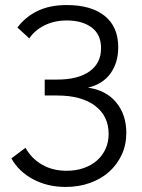

<svg xmlns="http://www.w3.org/2000/svg" viewBox="-20 -735 563 760"><path d="M49 -626Q80 -668 128.5 -691.5Q177 -715 244 -715Q341 -715 394.5 -672Q448 -629 448 -548Q448 -487 417.5 -444.5Q387 -402 328 -388Q400 -378 440 -329.5Q480 -281 480 -209Q480 -162 462 -123Q444 -84 412.5 -55.5Q381 -27 336.5 -11Q292 5 240 5Q168 5 111 -25.5Q54 -56 25 -108L81 -150Q104 -108 146 -83.5Q188 -59 244 -59Q280 -59 310.5 -69.5Q341 -80 363 -99Q385 -118 397.5 -145Q410 -172 410 -205Q410 -276 356 -316.5Q302 -357 206 -357H157V-420H206Q289 -420 334.5 -452.5Q380 -485 380 -544Q380 -599 342.5 -626.5Q305 -654 245 -654Q195 -654 156 -634.5Q117 -615 96 -583Z"/></svg>

Font: Boldmen
Style: Regular
Weight: 400
Designer: Matt McInerney, Pablo Impallari, Rodrigo Fuenzalida
Foundry: LIVING CONCEPT
Version: Version 1.000